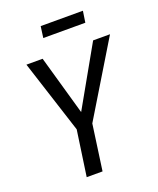

<svg xmlns="http://www.w3.org/2000/svg" viewBox="-156 -954 861 1047"><g transform="rotate(-20 274.5 -430.0)"><path d="M292 -265 255 0H163L201 -264L64 -689H158L256 -344L451 -689H549ZM200 -794 209 -860H454L444 -794Z"/></g></svg>

Font: Fira Sans Condensed
Style: Italic
Weight: 400
Width: 3
Italic angle: -8°
Designer: bBox Type GmbH & Carrois Corporate GbR & Edenspiekermann AG
Foundry: bBox Type GmbH & Carrois Corporate GbR & Edenspiekermann AG
Version: Version 4.301